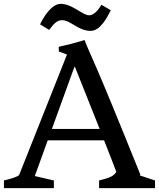

<svg xmlns="http://www.w3.org/2000/svg" viewBox="-41 -979 826 999"><path d="M-20.5 0H239.3V-40L140.1 -63L207.5 -249H500.5C533.7 -165 553.2 -113.8 564 -85C549.8 -58.6 520 -52.2 474.6 -40V0H765.6V-40L684.6 -66.9L689.9 -68.8C435.5 -702.6 434.1 -679.2 398.9 -770.5C333 -751.5 321.3 -748 264.6 -735.4L265.1 -710.9L307.6 -695.3L58.1 -67.4C39.6 -54.7 12.7 -48.8 -20.5 -40ZM229 -308.1 335.9 -603C340.3 -615.7 344.2 -625.5 348.1 -633.3L477.5 -308.1ZM430.7 -818.4C481.9 -818.4 517.1 -890.1 535.6 -925.8L486.8 -954.1C474.1 -933.1 450.2 -899.4 422.4 -899.4C389.2 -899.4 334.5 -959 274.9 -959C228 -959 185.5 -891.1 167.5 -852.1L214.8 -823.2C231.9 -845.7 251.5 -874 280.8 -874C328.1 -874 364.3 -818.4 430.7 -818.4Z"/></svg>

Font: Donegal One
Style: Regular
Weight: 400
Designer: Gary Lonergan
Foundry: Sorkin Type Co.
Version: Version 1.004